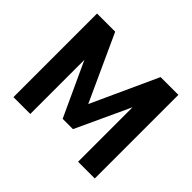

<svg xmlns="http://www.w3.org/2000/svg" viewBox="-155 -925 1145 1145"><g transform="rotate(45 417.0 -352.5)"><path d="M74 0V-705H227L430 -261H407L610 -705H760V0H619V-479H628L460 -116H373L205 -480H216V0Z"/></g></svg>

Font: Nunito Sans 10pt SemiCondensed ExtraBold
Style: Regular
Weight: 800
Width: 4
Designer: Vernon Adams
Foundry: Vernon Adams
Version: Version 3.101;gftools[0.9.27]